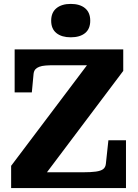

<svg xmlns="http://www.w3.org/2000/svg" viewBox="-20 -963 706 983"><path d="M257 -629Q232 -629 213 -627.5Q194 -626 181 -621Q168 -616 161 -608Q154 -600 152 -586L143 -490H55V-710H611V-600L179 -26L149 -81H406Q446 -81 471 -84.5Q496 -88 508 -97Q520 -106 522 -124L535 -245H625V0H37V-114L457 -671L484 -629ZM342 -772Q296 -772 269 -793.5Q242 -815 242 -857Q242 -899 269 -921Q296 -943 342 -943Q389 -943 415.5 -921Q442 -899 442 -857Q442 -815 415.5 -793.5Q389 -772 342 -772Z"/></svg>

Font: Roboto Serif 20pt
Style: Bold
Weight: 700
Version: Version 1.008